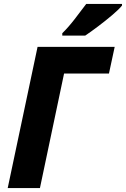

<svg xmlns="http://www.w3.org/2000/svg" viewBox="-20 -951 637 971"><path d="M19 0 170 -714H560L531 -579H304L182 0ZM295 -771H411Q438 -789 476.5 -818Q515 -847 549 -876Q583 -905 597 -923V-931H416Q390 -896 357 -853.5Q324 -811 295 -783Z"/></svg>

Font: Noto Sans Display Extra
Style: Italic
Weight: 800
Italic angle: -12°
Designer: Monotype Design Team
Foundry: Monotype Imaging Inc.
Version: Version 1.900